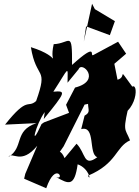

<svg xmlns="http://www.w3.org/2000/svg" viewBox="-20 -954 745 1026"><path d="M591 -613 654 -667 611 -731 479 -660C456 -647 509 -737 365 -607C366 -798 355 -721 267 -718C238 -592 324 -646 145 -702C174 -523 240 -602 173 -414C126 -373 130 -443 7 -288L175 -296C52 -255 110 -167 25 -115C45 -148 92 -69 179 -175L115 -25L109 1L227 52C279 -97 329 13 280 -8C349 32 378 43 395 -76C458 -54 468 21 450 -15C607 -81 597 -169 675 -204C647 -275 632 -242 678 -430L553 -323C711 -312 726 -514 687 -491C602 -605 662 -542 608 -528ZM400 -584C417 -631 526 -523 381 -486L333 -394L349 -351L215 -300L202 -291C135 -143 172 -292 219 -355L214 -318C333 -464 334 -470 265 -464C351 -596 342 -607 341 -512ZM325 -109C291 -193 238 -116 232 -45L320 -172L432 -395L499 -409L479 -528C414 -377 486 -366 432 -336L414 -264C493 -285 451 -130 500 -114C425 -59 439 -136 389 -186ZM472 -934 428 -732 440 -813 567 -766 594 -841 487 -905Z"/></svg>

Font: Asimov Silicon
Style: Regular
Weight: 400
Designer: Google
Version: Version 2.000980; 2014